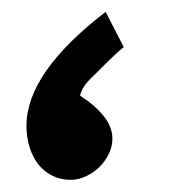

<svg xmlns="http://www.w3.org/2000/svg" viewBox="-20 -347 325 322"><path d="M187.5 -268.1Q183.6 -265.1 177.7 -259.8Q171.9 -254.4 165 -247.8Q158.2 -241.2 150.6 -233.6Q143.1 -226.1 135.7 -218.8Q117.2 -201.7 114.3 -186.5Q137.7 -171.9 153.1 -153.3Q168.5 -134.8 168.5 -114.3Q168.5 -101.1 162.4 -88.6Q156.2 -76.2 146.5 -66.7Q136.7 -57.1 124 -51.3Q111.3 -45.4 98.6 -45.4Q82 -45.4 68.4 -52Q54.7 -58.6 44.9 -70.6Q35.2 -82.5 29.8 -99.4Q24.4 -116.2 24.4 -136.2Q24.4 -225.1 157.2 -327.1Z"/></svg>

Font: XB Khoramshahr
Style: Bold
Weight: 700
Designer: Behnam
Foundry: Irmug
Version: Version 8.005 2009